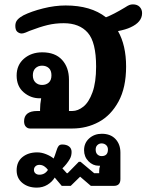

<svg xmlns="http://www.w3.org/2000/svg" viewBox="-20 -587 703 877"><path d="M90 -33Q90 -56 105 -68Q120 -80 150 -80H163V-87Q163 -111 168 -138H161Q120 -138 88 -165.5Q56 -193 56 -242Q56 -290 89.5 -319Q123 -348 173 -348Q232 -348 263.5 -313.5Q295 -279 295 -223V-80H310Q336 -80 361 -100Q386 -120 402.5 -165.5Q419 -211 419 -283Q419 -394 381 -437.5Q343 -481 271 -481Q232 -481 197 -472.5Q162 -464 115 -446Q109 -443 97.5 -438.5Q86 -434 79 -434Q69 -434 59.5 -441.5Q50 -449 50 -469Q50 -486 60 -497Q70 -508 87 -517Q123 -535 176.5 -548.5Q230 -562 280 -562Q395 -562 464 -508Q498 -521 551 -553Q563 -561 570.5 -564Q578 -567 587 -567Q607 -567 618 -555.5Q629 -544 629 -527Q629 -486 576 -462Q555 -452 519 -445Q556 -380 556 -283Q556 -187 521.5 -123.5Q487 -60 431.5 -30Q376 0 310 0H117Q106 0 98 -8.5Q90 -17 90 -33ZM215 -243Q215 -265 203 -276Q191 -287 172 -287Q154 -287 142 -275.5Q130 -264 130 -243Q130 -222 142 -210.5Q154 -199 172 -199Q191 -199 203 -210Q215 -221 215 -243ZM56 191Q56 152 82.5 130.5Q109 109 150 109Q170 109 191 117.5Q212 126 225 137Q229 129 238 101Q242 87 247.5 80Q253 73 264 73Q284 73 295.5 82Q307 91 307 107Q307 125 299 139Q285 163 265 182L285 204H289L340 152H348L410 204H433V195Q433 182 437 170H431Q404 170 384 149.5Q364 129 364 99Q364 66 387.5 45Q411 24 445 24Q485 24 507.5 48Q530 72 530 110V231Q530 262 500 262H395L346 220L303 262H262L230 224Q218 244 196.5 257Q175 270 148 270Q108 270 82 248.5Q56 227 56 191ZM473 96Q473 83 464.5 75.5Q456 68 444 68Q433 68 425 75.5Q417 83 417 96Q417 111 425 118.5Q433 126 444 126Q473 126 473 96ZM199 189Q192 179 182 172.5Q172 166 160 166Q149 166 142 172.5Q135 179 135 189Q135 199 142 205Q149 211 160 211Q185 211 199 189Z"/></svg>

Font: Maitree
Style: Bold
Weight: 700
Designer: CadsonDemak Team
Foundry: CadsonDemak
Version: Version 1.002